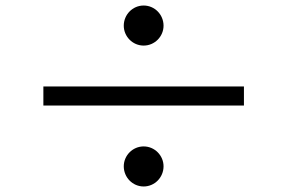

<svg xmlns="http://www.w3.org/2000/svg" viewBox="-20 -723 1040 695"><path d="M428 -630C428 -591 460 -558 500 -558C540 -558 572 -591 572 -630C572 -670 540 -703 500 -703C460 -703 428 -670 428 -630ZM137 -410V-341H863V-410ZM428 -121C428 -81 460 -48 500 -48C540 -48 572 -81 572 -121C572 -160 540 -193 500 -193C460 -193 428 -160 428 -121Z"/></svg>

Font: Noto Sans CJK JP Regular
Style: Regular
Weight: 400
Designer: Ryoko NISHIZUKA (kana & ideographs); Paul D. Hunt (Latin, Greek & Cyrillic); Wenlong ZHANG (bopomofo); Sandoll Communica
Foundry: Adobe Systems Incorporated
Version: Version 1.001;PS 1.001;hotconv 1.0.78;makeotf.lib2.5.61930